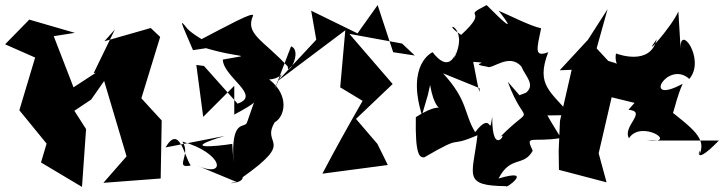

<svg xmlns="http://www.w3.org/2000/svg" viewBox="-57 -636 2843 754"><path d="M394 -520 311 -349 319 -350 115 -217 248 -251 154 -494 237 -507 58 -559 -37 -462 81 -410 19 -203 126 -72 104 2 265 98 281 -129 235 -201 301 -245 352 -318 440 -22 349 82 574 65 578 -163 476 -274 488 -217 572 -491 535 -526 353 -474Z M913 -155C904 -129 849 -175 860 3L855 -71C794 -61 643 -47 825 -102L593 -57C647 -148 665 -26 692 14C624 27 696 -28 659 -80C820 -35 837 68 714 13L873 79C811 86 898 87 896 60C1108 -90 966 -63 1022 -156C1060 -176 1083 -260 1000 -324C1061 -326 1064 -389 1021 -284L1086 -454C1132 -437 1073 -331 1073 -375C977 -479 904 -502 937 -575C939 -592 832 -533 734 -482C764 -466 700 -500 679 -523C642 -570 656 -545 701 -439L793 -453C753 -466 863 -485 742 -477L738 -451C892 -403 946 -426 818 -402C820 -333 972 -261 876 -229L744 -377L714 -381L741 -177L863 -299V-186C960 -238 937 -235 942 -238Z M1572 -418 1487 -431 1426 -616 1347 -505 1165 -594 1185 -480 1034 -318 1299 -517 1279 -293 1367 -240C1313 -146 1260 -51 1209 46L1466 12L1425 -71L1341 -169L1485 -306L1315 -503L1522 -465Z M1623 -262 1632 -302C1662 -133 1725 -271 1576 -176C1573 -25 1591 -17 1609 -18C1774 -114 1693 -51 1818 -105C1800 52 1756 94 1932 95C1921 111 2048 21 1901 65C1947 -26 2000 20 2035 -44C2004 -110 2031 -75 2146 -94C2034 -272 2053 -285 2046 -182L2183 -184C2109 -276 2045 -299 2096 -431C2040 -410 2051 -443 2068 -525C2027 -533 1937 -579 1901 -594C1901 -594 2007 -462 1854 -616C1747 -562 1873 -608 1754 -499C1661 -558 1793 -539 1726 -407C1744 -488 1727 -320 1642 -431C1641 -431 1538 -385 1600 -184ZM1983 -262 1937 -315C2008 -123 2045 -239 1905 -96C1943 -132 1875 -8 1876 -177C1862 -90 1878 -207 1809 -117C1764 -191 1782 -240 1683 -348L1826 -290C1830 -230 1802 -397 1801 -393C1885 -389 1773 -387 1856 -374C1875 -361 1943 -431 1991 -374C2005 -338 2047 -304 2009 -272Z M2411 -205C2487 -198 2386 -140 2413 -93C2460 -168 2614 -70 2484 -84H2766C2646 40 2703 -84 2689 -27C2720 -92 2665 -130 2556 -216C2591 -136 2581 -212 2624 -307C2459 -218 2565 -403 2650 -326C2716 -403 2609 -550 2616 -441L2607 -591C2580 -529 2457 -393 2522 -482C2497 -375 2368 -424 2362 -426C2344 -325 2506 -349 2324 -399L2454 -265L2286 -446L2329 -600L2252 -480L2141 -360L2188 -362L2142 -161L2137 -44L2138 31L2325 80L2294 -34L2345 -254L2435 -232Z"/></svg>

Font: Asimov Silicon
Style: Regular
Weight: 400
Designer: Google
Version: Version 2.000980; 2014